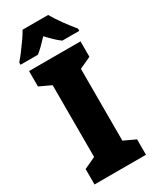

<svg xmlns="http://www.w3.org/2000/svg" viewBox="-234 -987 847 1047"><g transform="rotate(-30 190.0 -463.5)"><path d="M352 0H28V-97L101 -131V-583L28 -617V-714H352V-617L279 -583V-131L352 -97ZM271 -927Q290 -894 318 -855Q346 -816 375 -781V-767H268Q250 -780 231 -798Q212 -816 190 -840Q167 -815 148.5 -797Q130 -779 114 -767H5V-781Q20 -798 40.5 -825Q61 -852 80.5 -880Q100 -908 110 -927Z"/></g></svg>

Font: Noto Sans Lao Looped Condensed Black
Style: Regular
Weight: 900
Width: 3
Designer: Mark Frömberg, Ben Mitchell
Foundry: The Fontpad Ltd
Version: Version 1.002; ttfautohint (v1.8.4.7-5d5b)